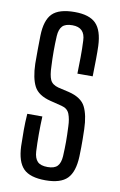

<svg xmlns="http://www.w3.org/2000/svg" viewBox="-91 -858 570 915"><g transform="rotate(10 194.0 -400.0)"><path d="M196 7Q121 7 89 -25.5Q57 -58 54 -133Q53 -176 53 -211.5Q53 -247 56 -290H129Q127 -247 127 -204Q127 -161 129 -121Q131 -88 146 -72.5Q161 -57 195 -57Q228 -57 242.5 -72.5Q257 -88 259 -121Q261 -161 261 -191Q261 -221 259 -265Q258 -300 248.5 -324.5Q239 -349 210 -356L154 -370Q94 -385 74 -423.5Q54 -462 52 -532Q52 -563 52 -598.5Q52 -634 53 -668Q55 -743 87 -775Q119 -807 195 -807Q266 -807 298 -774.5Q330 -742 333 -667Q334 -641 333.5 -601.5Q333 -562 332 -520H258Q259 -560 259.5 -600Q260 -640 258 -680Q256 -743 195 -743Q161 -743 146.5 -727.5Q132 -712 130 -680Q128 -643 128 -606Q128 -569 130 -532Q131 -490 140.5 -468.5Q150 -447 180 -439L232 -427Q294 -412 314 -372.5Q334 -333 336 -265Q337 -237 337 -216.5Q337 -196 337 -177Q337 -158 336 -133Q333 -58 301 -25.5Q269 7 196 7Z"/></g></svg>

Font: Big Shoulders Display Medium
Style: Regular
Weight: 500
Designer: Patric King
Foundry: XO Type Co
Version: Version 1.000; ttfautohint (v1.8.2)